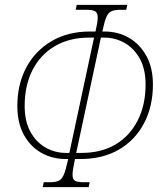

<svg xmlns="http://www.w3.org/2000/svg" viewBox="-20 -750 664 786"><path d="M155 16 159 -4H183Q208 -4 220.5 -10Q233 -16 241 -34.5Q249 -53 257 -90L259 -99H249Q194 -99 149 -124.5Q104 -150 77.5 -198.5Q51 -247 51 -316Q51 -405 87.5 -473.5Q124 -542 191 -581.5Q258 -621 348 -621H371L372 -626Q376 -643 378 -656Q380 -669 380 -679Q380 -697 370 -703.5Q360 -710 333 -710H290L294 -730H501L497 -710H474Q450 -710 436.5 -704Q423 -698 415.5 -680.5Q408 -663 400 -626L399 -621H408Q463 -621 507.5 -595.5Q552 -570 579 -521.5Q606 -473 606 -404Q606 -315 570 -246Q534 -177 467.5 -138Q401 -99 309 -99H287L285 -89Q281 -70 279 -57Q277 -44 277 -34Q277 -15 288 -9.5Q299 -4 324 -4H347L343 16ZM250 -124H264L365 -596H344Q264 -596 204.5 -561Q145 -526 113 -463Q81 -400 81 -316Q81 -253 104.5 -210.5Q128 -168 166.5 -146Q205 -124 250 -124ZM292 -124H313Q395 -124 453.5 -159Q512 -194 544 -257.5Q576 -321 576 -404Q576 -467 552.5 -509.5Q529 -552 490.5 -574Q452 -596 407 -596H393Z"/></svg>

Font: Noto Serif ExtraCondensed Thin
Style: Italic
Weight: 100
Width: 2
Italic angle: -12°
Designer: Monotype Design Team
Foundry: Monotype Imaging Inc.
Version: Version 2.013